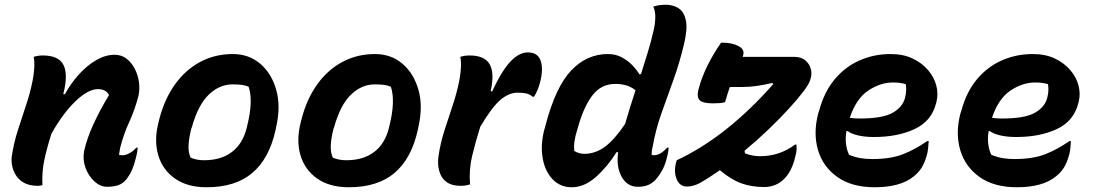

<svg xmlns="http://www.w3.org/2000/svg" viewBox="-20 -778 4610 810"><path d="M122 -538Q139 -544 161 -544Q228 -544 248 -503.5Q268 -463 247 -381H254Q278 -425 312 -463Q346 -501 385.5 -524Q425 -547 463 -547Q493 -547 514.5 -530Q536 -513 549.5 -486Q563 -459 566.5 -429Q570 -399 564 -373Q549 -315 525.5 -264Q502 -213 487 -155Q486 -147 484.5 -140Q483 -133 482 -125Q486 -124 489.5 -123.5Q493 -123 497 -123Q509 -123 525 -131Q541 -139 555 -155H561Q560 -146 558.5 -136Q557 -126 553 -111Q546 -82 537.5 -62.5Q529 -43 520 -31Q507 -10 486.5 0Q466 10 431 10Q403 10 378 -13Q353 -36 340.5 -70.5Q328 -105 335 -141Q346 -192 373.5 -252.5Q401 -313 440 -377Q427 -402 393 -402Q352 -402 299 -351.5Q246 -301 197 -214Q179 -158 167.5 -105.5Q156 -53 159 3Q150 6 140 6Q104 6 81 -7Q58 -20 46 -40.5Q34 -61 30.5 -82.5Q27 -104 30 -120Q38 -174 55 -227.5Q72 -281 90 -334.5Q108 -388 118 -440Q123 -466 124.5 -492Q126 -518 122 -538Z M962 -550Q1030 -550 1078 -509Q1126 -468 1145.5 -398.5Q1165 -329 1145 -242L1142 -227Q1115 -108 1044 -48Q973 12 851 12Q771 12 718.5 -24.5Q666 -61 647.5 -123.5Q629 -186 649 -263L653 -279Q675 -362 719 -423Q763 -484 825 -517Q887 -550 962 -550ZM961 -422Q906 -422 861 -379Q816 -336 790 -243L787 -235Q777 -196 775.5 -165.5Q774 -135 784 -113Q809 -102 841 -102Q912 -102 958 -136.5Q1004 -171 1021 -239L1023 -248Q1049 -352 1029 -412Q1016 -418 1000 -420Q984 -422 961 -422Z M1562 -550Q1630 -550 1678 -509Q1726 -468 1745.5 -398.5Q1765 -329 1745 -242L1742 -227Q1715 -108 1644 -48Q1573 12 1451 12Q1371 12 1318.5 -24.5Q1266 -61 1247.5 -123.5Q1229 -186 1249 -263L1253 -279Q1275 -362 1319 -423Q1363 -484 1425 -517Q1487 -550 1562 -550ZM1561 -422Q1506 -422 1461 -379Q1416 -336 1390 -243L1387 -235Q1377 -196 1375.5 -165.5Q1374 -135 1384 -113Q1409 -102 1441 -102Q1512 -102 1558 -136.5Q1604 -171 1621 -239L1623 -248Q1649 -352 1629 -412Q1616 -418 1600 -420Q1584 -422 1561 -422Z M1963 0Q1957 2 1946.5 4Q1936 6 1925 6Q1889 6 1868.5 -7Q1848 -20 1839 -40.5Q1830 -61 1828.5 -82.5Q1827 -104 1830 -120Q1838 -174 1855 -227.5Q1872 -281 1890 -334.5Q1908 -388 1918 -440Q1923 -466 1924.5 -492Q1926 -518 1922 -538Q1938 -544 1961 -544Q2025 -544 2046 -506.5Q2067 -469 2050 -394L2056 -392Q2097 -480 2133.5 -518.5Q2170 -557 2207 -557Q2234 -557 2249 -542Q2262 -529 2265.5 -501.5Q2269 -474 2260 -437Q2255 -415 2247.5 -398Q2240 -381 2233 -370H2227Q2214 -381 2199 -384Q2184 -387 2163 -387Q2127 -387 2091 -356.5Q2055 -326 2006 -243Q1986 -179 1972 -121Q1958 -63 1963 0Z M2544 -550Q2577 -550 2602.5 -536.5Q2628 -523 2647 -503.5Q2666 -484 2677 -465H2684Q2698 -509 2712 -554.5Q2726 -600 2738 -652Q2744 -678 2744.5 -704.5Q2745 -731 2736 -750Q2759 -758 2789 -758Q2820 -758 2843 -743Q2866 -728 2873.5 -692Q2881 -656 2866 -593Q2847 -513 2821 -441Q2795 -369 2770.5 -300Q2746 -231 2733 -157Q2730 -145 2729.5 -137.5Q2729 -130 2729 -125Q2731 -124 2734 -123.5Q2737 -123 2738 -123Q2753 -123 2767 -131.5Q2781 -140 2795 -155H2801Q2800 -146 2798.5 -136Q2797 -126 2793 -111Q2786 -83 2775.5 -63Q2765 -43 2752 -27Q2736 -7 2716.5 1.5Q2697 10 2671 10Q2626 10 2602.5 -32.5Q2579 -75 2588 -136H2581Q2543 -75 2494 -31.5Q2445 12 2392 12Q2344 12 2312 -21Q2280 -54 2270 -107.5Q2260 -161 2274 -222L2281 -248Q2324 -412 2390 -481Q2456 -550 2544 -550ZM2403 -141Q2423 -129 2445 -129Q2491 -129 2531.5 -158.5Q2572 -188 2617 -255Q2628 -293 2639 -328Q2650 -363 2661 -397Q2629 -424 2576 -424Q2518 -424 2481.5 -378.5Q2445 -333 2420 -247L2415 -230Q2398 -176 2403 -141Z M3022 -598H3028Q3067 -598 3094 -584.5Q3121 -571 3116 -548Q3115 -543 3113 -538H3332Q3359 -538 3376 -524.5Q3393 -511 3399.5 -491Q3406 -471 3401 -451L3399 -444Q3395 -426 3370.5 -393.5Q3346 -361 3307.5 -319Q3269 -277 3221 -231Q3173 -185 3121 -142L3123 -131Q3155 -119 3186 -119Q3269 -119 3334 -168H3340Q3341 -158 3340.5 -146Q3340 -134 3335 -117Q3321 -55 3287 -22Q3253 11 3204 11Q3150 11 3106.5 -5Q3063 -21 3017 -60Q2970 -27 2931 -5Q2903 9 2878 9Q2848 9 2835 -21.5Q2822 -52 2832 -92L2835 -102Q2942 -152 3044 -233Q3146 -314 3242 -423L3239 -428Q3198 -419 3169.5 -415Q3141 -411 3110 -411H3059Q3054 -397 3049 -381Q3044 -365 3039 -347Q3029 -344 3016 -343Q3003 -342 2988 -342Q2946 -342 2932.5 -354.5Q2919 -367 2926 -398Q2940 -452 2965 -502Q2990 -552 3022 -598Z M3737 -550Q3791 -550 3830.5 -531Q3870 -512 3895.5 -482Q3921 -452 3930 -417Q3939 -382 3931 -350L3929 -342Q3910 -267 3838.5 -233.5Q3767 -200 3667 -200Q3628 -200 3599 -207Q3570 -214 3556 -225H3551Q3546 -198 3549 -172Q3552 -146 3562 -125Q3586 -115 3609.5 -111Q3633 -107 3660 -107Q3737 -107 3788.5 -127Q3840 -147 3892 -183H3898Q3897 -167 3895.5 -152.5Q3894 -138 3891 -127Q3881 -90 3867.5 -69.5Q3854 -49 3835 -34Q3779 12 3670 12Q3574 12 3513 -31Q3452 -74 3431 -145Q3410 -216 3432 -300L3436 -312Q3457 -390 3501 -443Q3545 -496 3606 -523Q3667 -550 3737 -550ZM3747 -430Q3694 -430 3643 -396Q3592 -362 3565 -281Q3585 -278 3606 -278Q3703 -278 3745.5 -302Q3788 -326 3798 -365Q3803 -385 3803 -399Q3803 -413 3801 -423Q3791 -426 3778.5 -428Q3766 -430 3747 -430Z M4337 -550Q4391 -550 4430.5 -531Q4470 -512 4495.5 -482Q4521 -452 4530 -417Q4539 -382 4531 -350L4529 -342Q4510 -267 4438.5 -233.5Q4367 -200 4267 -200Q4228 -200 4199 -207Q4170 -214 4156 -225H4151Q4146 -198 4149 -172Q4152 -146 4162 -125Q4186 -115 4209.5 -111Q4233 -107 4260 -107Q4337 -107 4388.5 -127Q4440 -147 4492 -183H4498Q4497 -167 4495.5 -152.5Q4494 -138 4491 -127Q4481 -90 4467.5 -69.5Q4454 -49 4435 -34Q4379 12 4270 12Q4174 12 4113 -31Q4052 -74 4031 -145Q4010 -216 4032 -300L4036 -312Q4057 -390 4101 -443Q4145 -496 4206 -523Q4267 -550 4337 -550ZM4347 -430Q4294 -430 4243 -396Q4192 -362 4165 -281Q4185 -278 4206 -278Q4303 -278 4345.5 -302Q4388 -326 4398 -365Q4403 -385 4403 -399Q4403 -413 4401 -423Q4391 -426 4378.5 -428Q4366 -430 4347 -430Z"/></svg>

Font: Recursive Sn Csl St
Style: Bold Italic
Weight: 700
Italic angle: -15°
Version: Version 1.079;hotconv 1.0.112;makeotfexe 2.5.65598; ttfautoh